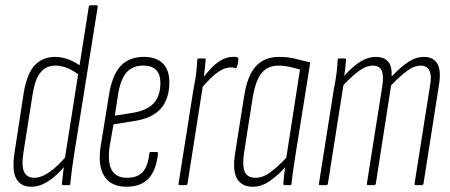

<svg xmlns="http://www.w3.org/2000/svg" viewBox="-20 -703 1709 729"><path d="M99 6Q59 6 42 -24Q25 -54 35 -122L70 -350Q83 -426 113 -456.5Q143 -487 189 -487Q215 -487 241 -477Q267 -467 289 -450L283 -416Q261 -434 237 -444Q213 -454 191 -454Q169 -454 152.5 -444.5Q136 -435 123.5 -412Q111 -389 104 -346L69 -124Q61 -71 72 -49.5Q83 -28 110 -28Q137 -28 169 -50.5Q201 -73 233 -112L230 -77Q196 -36 163.5 -15Q131 6 99 6ZM220 0Q215 0 215 -6Q217 -28 220.5 -54Q224 -80 226 -96V-99L317 -677Q318 -683 324 -683H346Q352 -683 351 -677L261 -114Q256 -82 252.5 -55Q249 -28 247 -6Q247 0 242 0Z M460 6Q402 6 376.5 -33.5Q351 -73 362 -146L394 -344Q406 -418 438 -452.5Q470 -487 527 -487Q573 -487 598 -462.5Q623 -438 623 -391Q623 -327 590 -290Q557 -253 487 -243L411 -231L396 -146Q388 -86 404.5 -57Q421 -28 462 -28Q502 -28 522 -50Q542 -72 547 -121Q548 -126 553 -126H574Q581 -126 580 -120Q573 -56 544 -25Q515 6 460 6ZM416 -264 481 -274Q537 -283 563 -310.5Q589 -338 589 -388Q589 -454 524 -454Q483 -454 460 -427.5Q437 -401 428 -342Z M663 0Q657 0 658 -6L715 -367Q722 -400 725 -427Q728 -454 729 -476Q729 -481 735 -481H756Q761 -481 761 -476Q759 -453 756 -427.5Q753 -402 750 -386L751 -382L692 -6Q691 0 685 0ZM743 -366 747 -403Q762 -422 779.5 -441.5Q797 -461 819 -474Q841 -487 864 -487Q869 -487 873.5 -487Q878 -487 882 -485Q885 -484 885 -480Q885 -472 883.5 -464Q882 -456 879 -449Q877 -443 873 -444Q869 -446 865.5 -446.5Q862 -447 856 -447Q837 -447 817.5 -435.5Q798 -424 779 -405Q760 -386 743 -366Z M940 6Q898 6 880 -24.5Q862 -55 873 -123L907 -338Q919 -416 951.5 -451.5Q984 -487 1040 -487Q1073 -487 1100.5 -480Q1128 -473 1158 -466L1102 -115Q1096 -75 1092.5 -51.5Q1089 -28 1087 -6Q1087 0 1082 0H1060Q1056 0 1056 -6Q1057 -20 1058.5 -36.5Q1060 -53 1063 -68Q1037 -39 1005.5 -16.5Q974 6 940 6ZM950 -28Q979 -28 1008 -50Q1037 -72 1067 -104L1119 -439Q1099 -445 1078 -449.5Q1057 -454 1039 -454Q997 -454 974 -426.5Q951 -399 940 -336L907 -125Q899 -73 909.5 -50.5Q920 -28 950 -28Z M1196 0Q1190 0 1191 -6L1248 -367Q1255 -400 1258 -427Q1261 -454 1262 -476Q1262 -481 1268 -481H1289Q1294 -481 1294 -476Q1293 -461 1291 -445Q1289 -429 1287 -415Q1321 -453 1350 -470Q1379 -487 1407 -487Q1438 -487 1453.5 -469.5Q1469 -452 1467 -413Q1504 -451 1532 -469Q1560 -487 1589 -487Q1626 -487 1641 -460.5Q1656 -434 1646 -376L1588 -6Q1587 0 1581 0H1559Q1553 0 1554 -6L1612 -373Q1620 -414 1611 -434Q1602 -454 1577 -454Q1554 -454 1528.5 -436Q1503 -418 1465 -379L1407 -6Q1406 0 1400 0H1378Q1372 0 1373 -6L1431 -373Q1438 -414 1429.5 -434Q1421 -454 1395 -454Q1373 -454 1347 -436.5Q1321 -419 1284 -380L1225 -6Q1224 0 1218 0Z"/></svg>

Font: Sofia Sans Extra Condensed ExtraLight
Style: Italic
Weight: 250
Italic angle: -9°
Version: Version 4.100